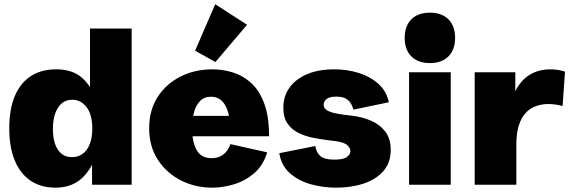

<svg xmlns="http://www.w3.org/2000/svg" viewBox="-20 -866 2687 900"><path d="M239.7 13.7Q171.9 13.7 123.3 -19Q74.7 -51.8 49.1 -114Q23.4 -176.3 23.4 -265.1Q23.4 -354 49.3 -415.5Q75.2 -477.1 124.3 -509Q173.3 -541 243.7 -541Q307.1 -541 348.9 -513.2Q390.6 -485.4 420.9 -424.3L401.9 -425.8V-732.4H597.2V0H411.6V-103L412.6 -95.7Q382.3 -39.1 340.1 -12.7Q297.9 13.7 239.7 13.7ZM317.4 -129.4Q345.7 -129.4 367.2 -144.8Q388.7 -160.2 400.6 -190.2Q412.6 -220.2 412.6 -263.2Q412.6 -328.6 386 -363.5Q359.4 -398.4 318.8 -398.4Q275.9 -398.4 252 -361.3Q228 -324.2 228 -261.2Q228 -199.7 251.2 -164.6Q274.4 -129.4 317.4 -129.4Z M974.6 13.7Q895.5 13.7 828.4 -20.3Q761.2 -54.2 720.2 -116.7Q679.2 -179.2 679.2 -265.1Q679.2 -349.6 719 -411.4Q758.8 -473.1 825.9 -507.1Q893.1 -541 975.6 -541Q1020.5 -541 1067.1 -527.8Q1113.8 -514.6 1153.3 -480.7Q1192.9 -446.8 1217 -385.3Q1241.2 -323.7 1241.2 -227.1H804.7V-322.8H1065.9L1056.6 -300.8Q1051.8 -340.3 1039.8 -365Q1027.8 -389.6 1010 -401.1Q992.2 -412.6 969.7 -412.6Q937 -412.6 917.5 -392.3Q897.9 -372.1 889.2 -338.4Q880.4 -304.7 880.4 -264.2Q880.4 -202.1 901.4 -163.3Q922.4 -124.5 972.7 -124.5Q1002 -124.5 1024.4 -139.9Q1046.9 -155.3 1060.5 -190.4L1232.4 -151.9Q1213.9 -90.8 1171.9 -54.4Q1129.9 -18.1 1077.4 -2.2Q1024.9 13.7 974.6 13.7ZM989.7 -575.2 894.5 -628.4 988.8 -846.2 1138.2 -750Z M1555.7 13.7Q1494.1 13.7 1436.5 -2.4Q1378.9 -18.6 1338.9 -54Q1298.8 -89.4 1289.1 -147.9L1458.5 -181.6Q1462.4 -150.9 1481.9 -134.3Q1501.5 -117.7 1546.9 -117.7Q1589.8 -117.7 1606.2 -130.1Q1622.6 -142.6 1622.6 -157.7Q1622.6 -171.4 1607.9 -185.5Q1593.3 -199.7 1548.3 -205.1L1512.7 -209.5Q1482.9 -213.4 1447.5 -220.2Q1412.1 -227.1 1380.4 -242.2Q1348.6 -257.3 1328.4 -285.9Q1308.1 -314.5 1308.1 -361.3Q1308.1 -414.1 1336.7 -454.6Q1365.2 -495.1 1418.9 -518.1Q1472.7 -541 1546.9 -541Q1607.9 -541 1662.1 -523.9Q1716.3 -506.8 1754.2 -472.7Q1792 -438.5 1802.7 -386.7L1636.7 -352.1Q1633.3 -364.7 1626 -378.9Q1618.7 -393.1 1602.5 -403.1Q1586.4 -413.1 1556.2 -413.1Q1524.9 -413.1 1511 -401.9Q1497.1 -390.6 1497.1 -376Q1497.1 -359.9 1510.7 -350.6Q1524.4 -341.3 1545.7 -336.4Q1566.9 -331.5 1589.4 -328.6L1636.2 -322.8Q1678.7 -317.4 1719 -300.3Q1759.3 -283.2 1785.4 -250Q1811.5 -216.8 1811.5 -163.1Q1811.5 -104 1777.6 -64.7Q1743.7 -25.4 1685.5 -5.9Q1627.4 13.7 1555.7 13.7Z M1897.5 0V-527.3H2092.8V0ZM1995.1 -570.3Q1939.5 -570.3 1908.2 -601.6Q1877 -632.8 1877 -688.5Q1877 -744.1 1908.2 -775.4Q1939.5 -806.6 1995.1 -806.6Q2050.8 -806.6 2082 -775.4Q2113.3 -744.1 2113.3 -688.5Q2113.3 -632.8 2082 -601.6Q2050.8 -570.3 1995.1 -570.3Z M2205.1 0V-527.3H2395.5V-403.3L2387.2 -420.9Q2413.6 -482.9 2457.5 -512Q2501.5 -541 2559.6 -541Q2575.7 -541 2593 -538.6Q2610.4 -536.1 2628.4 -530.3L2617.2 -369.1Q2581.5 -378.4 2549.8 -378.4Q2520 -378.4 2492.9 -368.9Q2465.8 -359.4 2445.1 -337.6Q2424.3 -315.9 2412.4 -279.3Q2400.4 -242.7 2400.4 -189V0Z"/></svg>

Font: Schibsted Grotesk Black
Style: Regular
Weight: 900
Designer: Bakken & Baeck AS, Henrik Kongsvoll
Foundry: Schibsted ASA
Version: Version 1.100;gftools[0.9.25]